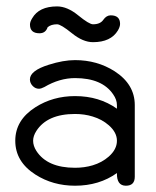

<svg xmlns="http://www.w3.org/2000/svg" viewBox="-20 -591 496 611"><path d="M362.1 -514.9Q362.1 -505.9 355.2 -494.1Q332.8 -456.8 275.9 -456.8Q243.9 -456.8 208.9 -485.2Q173.8 -513.7 161.6 -513.7Q142.6 -513.7 131.6 -504.4Q125.2 -485.1 105.7 -485.1Q75.4 -485.1 75.4 -512.7Q75.4 -521.7 82.5 -533Q104.2 -570.6 161.6 -570.6Q194.1 -570.6 228.9 -542.1Q263.7 -513.7 275.9 -513.7Q299.1 -513.7 308.8 -528Q318.6 -542.2 332.3 -542.2Q362.1 -542.2 362.1 -514.9ZM408.9 -28.6Q408.9 0 380.6 0Q351.1 0 352.1 -40.3Q295.7 0 218.8 0Q148.2 0 92.8 -35.4Q28.6 -76.4 28.6 -143.1Q28.6 -209 92.8 -249.8Q148.4 -285.2 218.8 -285.2Q295.7 -285.2 352.1 -245.1V-256.6Q352.1 -273.7 340.1 -290.8Q304.9 -342.5 218.8 -342.5Q169.4 -342.5 121.1 -314Q110.8 -308.6 103.8 -308.6Q92.5 -308.6 83.9 -317.6Q75.2 -326.7 75.2 -338.4Q75.2 -366.2 135.3 -385Q181.6 -399.7 218.8 -399.7Q289.1 -399.7 344.7 -364.3Q408.9 -322.8 408.9 -256.6ZM352.1 -143.1Q352.1 -169.7 326.2 -192.4Q304.4 -211.4 274.9 -220.2Q248.8 -228.3 218.8 -228.3Q130.4 -228.3 95.7 -174.3Q85.4 -158.2 85.4 -143.1Q85.4 -127 95.7 -110.8Q130.4 -57.1 218.8 -57.1Q248.8 -57.1 274.9 -64.9Q304.4 -73.7 326.2 -92.8Q352.1 -115.7 352.1 -143.1Z"/></svg>

Font: EnergyBar
Style: Regular
Weight: 400
Italic angle: -10°
Version: 1.0 2000-03-28